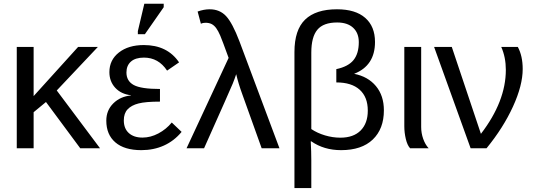

<svg xmlns="http://www.w3.org/2000/svg" viewBox="-20 -773 2783 1001"><path d="M398.4 0 219.7 -241.2 155.3 -188V0H67.4V-528.3H155.3V-272L387.2 -528.3H490.2L275.9 -301.3L501.5 0Z M722.7 -55.7Q765.1 -55.7 805.9 -77.4Q846.7 -99.1 875.5 -134.3L926.8 -85.4Q887.7 -38.1 834.5 -14.2Q781.2 9.8 716.8 9.8Q628.4 9.8 581.3 -30.8Q534.2 -71.3 534.2 -144Q534.2 -197.8 570.6 -233.9Q606.9 -270 663.1 -275.4V-276.4Q611.3 -282.2 580.8 -315.4Q550.3 -348.6 550.3 -397Q550.3 -460.4 599.9 -499.3Q649.4 -538.1 730 -538.1Q852.5 -538.1 913.6 -447.8L851.1 -404.8Q806.2 -472.7 730.5 -472.7Q686 -472.7 662.6 -451.9Q639.2 -431.2 639.2 -395Q639.2 -350.6 677.2 -329.8Q715.3 -309.1 814 -309.1V-243.2Q739.3 -243.2 702.1 -233.6Q665 -224.1 645.3 -203.1Q625.5 -182.1 625.5 -145.5Q625.5 -103 651.6 -79.3Q677.7 -55.7 722.7 -55.7ZM698.7 -594.7V-610.8L732.4 -753.4H833.5V-735.4L735.4 -594.7Z M1171.9 -471.2Q1138.7 -563 1128.2 -587.4Q1117.7 -611.8 1107.2 -626.2Q1096.7 -640.6 1083.5 -647.5Q1070.3 -654.3 1051.3 -654.3Q1037.1 -654.3 1027.3 -649.4L1010.3 -712.9Q1043 -724.6 1073.2 -724.6Q1125.5 -724.6 1158.7 -689Q1191.9 -653.3 1228.5 -557.1L1437 0H1344.2L1243.2 -281.7Q1223.1 -336.4 1211.4 -386.2Q1204.1 -363.8 1193.6 -337.6Q1183.1 -311.5 1043.9 0H952.6Z M1981.4 -197.8Q1981.4 -101.1 1923.6 -45.7Q1865.7 9.8 1758.3 9.8Q1668.9 9.8 1603 -36.1H1600.1Q1603 19.5 1603 62.5V207.5H1515.1V-501.5Q1515.1 -617.2 1570.8 -670.9Q1626.5 -724.6 1736.8 -724.6Q1833 -724.6 1884 -679.9Q1935.1 -635.3 1935.1 -554.2Q1935.1 -430.7 1826.2 -388.2Q1898.4 -374 1939.9 -324.2Q1981.4 -274.4 1981.4 -197.8ZM1603 -100.1Q1634.3 -79.1 1674.6 -67.1Q1714.8 -55.2 1754.4 -55.2Q1823.2 -55.2 1860.4 -92.8Q1897.5 -130.4 1897.5 -196.3Q1897.5 -267.1 1855.2 -305.2Q1813 -343.3 1733.4 -343.3V-412.6Q1795.4 -425.8 1823 -459.7Q1850.6 -493.7 1850.6 -553.2Q1850.6 -601.1 1821 -628.4Q1791.5 -655.8 1737.8 -655.8Q1666 -655.8 1634.5 -617.9Q1603 -580.1 1603 -498.5Z M2118.2 0Q2103.5 -15.6 2095.7 -48.6Q2087.9 -81.5 2087.9 -115.2V-528.3H2175.8V-110.8Q2175.8 -79.1 2186.3 -49.3Q2196.8 -19.5 2214.8 0Z M2705.1 -413.1Q2705.1 -328.1 2654.5 -217.5Q2604 -106.9 2516.6 0H2433.6L2243.2 -528.3H2335.4L2487.3 -75.2Q2617.2 -244.6 2617.2 -408.7Q2617.2 -474.6 2593.3 -528.3H2679.7Q2705.1 -481 2705.1 -413.1Z"/></svg>

Font: Liberation Sans
Style: Regular
Weight: 400
Designer: Steve Matteson
Foundry: Ascender Corporation
Version: Version 2.00.1